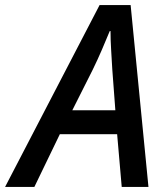

<svg xmlns="http://www.w3.org/2000/svg" viewBox="-75 -734 653 754"><path d="M-55 0 316 -714H438L508 0H403L385 -207H160L60 0ZM209 -301H378L366 -461Q364 -496 361.5 -537Q359 -578 359 -612H356Q342 -578 325.5 -539.5Q309 -501 289 -460Z"/></svg>

Font: Noto Sans Display Medium
Style: Italic
Weight: 500
Italic angle: -12°
Designer: Monotype Design Team
Foundry: Monotype Imaging Inc.
Version: Version 2.003